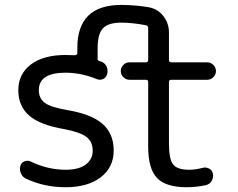

<svg xmlns="http://www.w3.org/2000/svg" viewBox="-20 -785 986 794"><path d="M688.5 -455.1Q678.7 -455.1 678.7 -445.3V-192.4Q678.7 -126 696.3 -104.5Q713.9 -83 761.7 -83Q789.1 -83 817.4 -90.8Q832 -94.7 844.7 -87.9Q857.4 -81.1 860.4 -66.4Q863.3 -50.8 855.5 -37.1Q847.7 -23.4 832 -19.5Q793 -10.7 752 -10.7Q666 -10.7 629.4 -48.8Q592.8 -86.9 592.8 -178.7V-445.3Q592.8 -455.1 583 -455.1H515.6Q501 -455.1 490.2 -465.8Q479.5 -476.6 479.5 -491.2Q479.5 -505.9 490.2 -516.6Q501 -527.3 515.6 -527.3H583Q592.8 -527.3 592.8 -537.1V-668.9Q592.8 -678.7 583 -680.7Q527.3 -691.4 481.4 -691.4Q427.7 -691.4 405.8 -668Q383.8 -644.5 383.8 -586.9V-541Q383.8 -535.2 388.7 -533.2Q393.6 -532.2 398.4 -530.3Q414.1 -524.4 420.9 -509.8Q424.8 -500 424.8 -490.2Q424.8 -484.4 422.9 -478.5Q419.9 -464.8 406.7 -458.5Q393.6 -452.1 379.9 -458Q315.4 -484.4 251 -484.4Q140.6 -484.4 140.6 -412.1Q140.6 -378.9 164.6 -360.4Q188.5 -341.8 255.9 -330.1Q357.4 -313.5 403.8 -272.9Q450.2 -232.4 450.2 -162.6Q450.2 -92.8 396.5 -51.8Q342.8 -10.7 251 -10.7Q163.1 -10.7 87.9 -45.9Q73.2 -52.7 66.4 -68.4Q62.5 -77.1 62.5 -85.9Q62.5 -92.8 64.5 -99.6Q68.4 -112.3 81.1 -117.7Q93.8 -123 106.4 -117.2Q177.7 -83 251 -83Q305.7 -83 334.5 -104.5Q363.3 -126 363.3 -162.1Q363.3 -199.2 337.4 -218.8Q311.5 -238.3 246.1 -251Q146.5 -267.6 101.1 -306.6Q55.7 -345.7 55.7 -412.1Q55.7 -478.5 107.4 -518.1Q159.2 -557.6 251 -557.6Q273.4 -557.6 290 -556.6Q293.9 -556.6 296.9 -559.1Q299.8 -561.5 299.8 -565.4V-586.9Q299.8 -764.6 481.4 -764.6Q539.1 -764.6 595.7 -754.9Q632.8 -748 655.8 -718.3Q678.7 -688.5 678.7 -650.4V-537.1Q678.7 -527.3 688.5 -527.3H836.9Q851.6 -527.3 862.3 -516.6Q873 -505.9 873 -491.2Q873 -476.6 862.3 -465.8Q851.6 -455.1 836.9 -455.1Z"/></svg>

Font: Gen Jyuu GothicX Regular
Style: Regular
Weight: 400
Designer: [Source Han Sans]
Ryoko NISHIZUKA  (kana & ideographs); Paul D. Hunt (Latin, Greek & Cyrillic); Wenlong ZHANG  (bopomofo
Version: Version 1.002.20150607